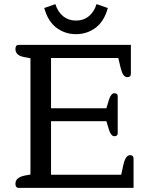

<svg xmlns="http://www.w3.org/2000/svg" viewBox="-20 -913 736 933"><path d="M195 -874 249 -893Q261 -855 287 -834Q313 -813 349 -813Q386 -813 412 -834.5Q438 -856 449 -893L504 -874Q486 -809 444.5 -778Q403 -747 349 -747Q296 -747 254.5 -778Q213 -809 195 -874ZM55 -20Q55 -51 101 -60L128 -65V-630L101 -635Q77 -639 66 -649Q55 -659 55 -675Q55 -695 71 -695H616V-555Q616 -538 599 -538Q587 -538 579 -550Q571 -562 565 -588L555 -631H228V-387H497L510 -430Q520 -460 536 -460Q552 -460 552 -445V-266Q552 -251 536 -251Q520 -251 510 -281L497 -324H228V-64H569L579 -110Q585 -136 593 -147.5Q601 -159 612 -159Q629 -159 629 -142V0H71Q55 0 55 -20Z"/></svg>

Font: Maitree Medium
Style: Regular
Weight: 500
Designer: CadsonDemak Team
Foundry: CadsonDemak
Version: Version 1.000